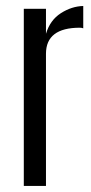

<svg xmlns="http://www.w3.org/2000/svg" viewBox="-20 -614 301 634"><path d="M58.6 0V-585H131.8V-502.4Q145.5 -547.9 181.2 -570.6Q216.8 -593.3 254.9 -594.2V-520.5Q249.5 -522.5 243.7 -522.5Q131.8 -522.5 131.8 -436.5V0Z"/></svg>

Font: Oswald-Light
Style: Light
Weight: 300
Designer: vernon adams
Foundry: vernon adams
Version: Version ; ttfautohint (v0.92.18-e454-dirty) -l 8 -r 50 -G 20